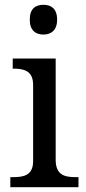

<svg xmlns="http://www.w3.org/2000/svg" viewBox="-20 -780 360 800"><path d="M161 -636C192 -636 218 -653 218 -698C218 -745 192 -760 161 -760C129 -760 104 -745 104 -698C104 -653 129 -636 161 -636ZM307 0V-42H294C249 -42 212 -51 212 -114V-536H33V-494H36C80 -494 118 -485 118 -426V-109C118 -50 80 -42 36 -42H23V0Z"/></svg>

Font: Liu Chibing Harmony Marks (Sposobin) Font
Style: Regular
Weight: 400
Designer: Liu Chibing
Foundry: Liu Chibing
Version: Version 1.003